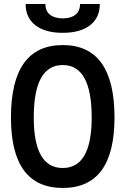

<svg xmlns="http://www.w3.org/2000/svg" viewBox="-20 -928 626 958"><path d="M293 9.8Q34.7 9.8 34.7 -341.8Q34.7 -703.1 293 -703.1Q551.3 -703.1 551.3 -341.8Q551.3 9.8 293 9.8ZM293 -89.8Q437.5 -89.8 437.5 -341.8Q437.5 -603.5 293 -603.5Q148.4 -603.5 148.4 -341.8Q148.4 -89.8 293 -89.8ZM293 -764.2Q205.1 -764.2 156.5 -802Q107.9 -839.8 107.9 -908.2H206.5Q206.5 -873 229.5 -854.7Q252.4 -836.4 293 -836.4Q334 -836.4 356.7 -854.7Q379.4 -873 379.4 -908.2H478Q478 -839.8 429.4 -802Q380.9 -764.2 293 -764.2Z"/></svg>

Font: Cascadia Mono Medium
Style: Regular
Weight: 500
Monospace: yes
Designer: Aaron Bell
Foundry: Saja Typeworks
Version: Version 2407.024